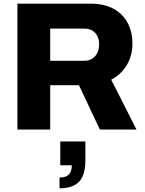

<svg xmlns="http://www.w3.org/2000/svg" viewBox="-20 -707 790 1048"><path d="M75 0V-687H474Q550 -687 601 -658.5Q652 -630 677.5 -580.5Q703 -531 703 -470Q703 -404 672.5 -352.5Q642 -301 587 -272L725 0H525L411 -242H254V0ZM254 -375H439Q476 -375 498.5 -399.5Q521 -424 521 -465Q521 -492 511 -511Q501 -530 483 -540.5Q465 -551 439 -551H254ZM305 321V262Q341 262 356.5 245Q372 228 372 195H309V65H446V168Q446 224 430 257.5Q414 291 382.5 306Q351 321 305 321Z"/></svg>

Font: Archivo SemiBold ExtraBold
Style: Regular
Weight: 800
Version: Version 2.001